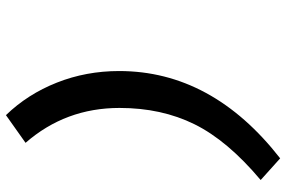

<svg xmlns="http://www.w3.org/2000/svg" viewBox="-177 -598 954 640"><g transform="rotate(90 300.0 -278.0)"><path d="M363.8 179.2Q293.9 106.9 255.4 9.5Q216.8 -87.9 216.8 -198.2Q216.8 -507.8 507.8 -734.9L580.1 -669.9Q448.7 -559.6 394.3 -449.5Q339.8 -339.4 339.8 -199.2Q339.8 -19.5 456.1 113.8Z"/></g></svg>

Font: Office Code Pro D Bold Italic
Style: Regular
Weight: 700
Italic angle: -9°
Designer: Nathan Rutzky & Paul D. Hunt
Foundry: Adobe Systems Incorporated
Version: Version 1.004;PS 001.004;hotconv 1.0.70;makeotf.lib2.5.58329